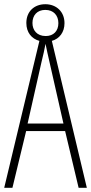

<svg xmlns="http://www.w3.org/2000/svg" viewBox="-20 -984 432 911"><path d="M353 -93H392L226 -790C262 -800 286 -831 286 -874C286 -929 247 -964 195 -964C143 -964 105 -930 105 -875C105 -830 130 -800 167 -790L0 -93H39L104 -362H289ZM197 -813C155 -813 134 -841 134 -875C134 -911 156 -937 195 -937C234 -937 257 -911 257 -874C257 -837 234 -813 197 -813ZM215 -689 281 -398H111L177 -690C185 -724 191 -747 196 -776C202 -747 207 -723 215 -689Z"/></svg>

Font: Noto Sans Kannada UI ExtraCondensed ExtraLight
Style: Regular
Weight: 200
Width: 2
Designer: Jelle Bosma - Monotype Design Team
Foundry: Monotype Imaging Inc.
Version: Version 2.005